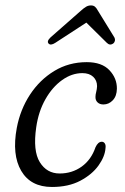

<svg xmlns="http://www.w3.org/2000/svg" viewBox="-20 -698 473 726"><path d="M291.5 -421.5Q251.5 -421.5 214.8 -395.2Q178 -369 151.8 -322.8Q125.5 -276.5 117 -217Q104 -127.5 130.5 -84.8Q157 -42 205.5 -42Q252.5 -42 288.8 -68Q325 -94 341 -141Q350.5 -162 365 -162Q372 -162 376.2 -155.8Q380.5 -149.5 379 -138.5Q377 -106.5 352.5 -72.2Q328 -38 283.5 -14.5Q239 9 176.5 9Q96 9 60.2 -52Q24.5 -113 43.5 -214.5Q56.5 -283.5 93.2 -339.8Q130 -396 185 -429.5Q240 -463 308 -463Q365 -463 393.8 -432.5Q422.5 -402 422 -362.5Q421.5 -334.5 406.5 -318.8Q391.5 -303 371 -303Q357 -303 348.8 -311Q340.5 -319 341 -332Q341 -340 343.8 -350.5Q346.5 -361 347 -372Q347 -394 332.2 -407.8Q317.5 -421.5 291.5 -421.5ZM189 -536Q172 -525 164 -533Q155.5 -541.5 171 -556.5L286.5 -658Q297 -667.5 305.5 -672.5Q314 -677.5 324 -677.5Q333.5 -677.5 339.2 -672.5Q345 -667.5 350 -658L412.5 -556.5Q416 -549 414.2 -542.8Q412.5 -536.5 407.5 -533Q395 -525 384 -536L306.5 -612.5Z"/></svg>

Font: Fraunces 9pt SuperSoft Light
Style: Italic
Weight: 300
Italic angle: -16°
Version: Version 1.000;[b76b70a41]